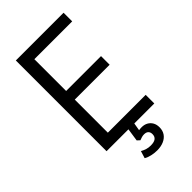

<svg xmlns="http://www.w3.org/2000/svg" viewBox="-271 -783 1055 1055"><g transform="rotate(-45 256.5 -255.5)"><path d="M83 0V-705H454V-638H160V-391H431V-324H160V-67H454V0ZM283 194Q262 194 240 189Q218 184 204 175L217 133Q231 141 245.5 145.5Q260 150 277 150Q303 150 315.5 140.5Q328 131 328 112Q328 97 319.5 88.5Q311 80 294 80Q285 80 276 82.5Q267 85 257 89L242 75L256 -20H302L289 57L268 51Q276 47 288.5 45Q301 43 313 43Q333 43 348.5 51.5Q364 60 373 75.5Q382 91 382 113Q382 138 370 156Q358 174 335.5 184Q313 194 283 194Z"/></g></svg>

Font: Nunito Sans 10pt Condensed
Style: Regular
Weight: 400
Width: 3
Designer: Vernon Adams
Foundry: Vernon Adams
Version: Version 3.101;gftools[0.9.27]